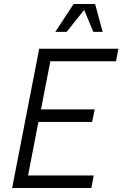

<svg xmlns="http://www.w3.org/2000/svg" viewBox="-20 -945 615 965"><path d="M41 0H439L451 -63H121L173 -332H443L456 -395H186L233 -637H563L575 -700H177ZM258 -785H315L403 -895L449 -785H496L458 -925H350Z"/></svg>

Font: Uncut Sans Book Italic
Style: Regular
Weight: 350
Italic angle: -11°
Designer: Kasper Nordkvist
Foundry: UNCUT.wtf
Version: Version 1.304;Glyphs 3.2 (3246)